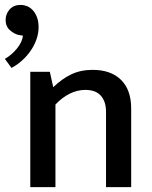

<svg xmlns="http://www.w3.org/2000/svg" viewBox="-44 -766 622 786"><path d="M183 0H80V-472H160L174 -409Q209 -443 247.5 -461.5Q286 -480 335 -480Q410 -480 451.5 -439Q493 -398 493 -322V0H390V-309Q390 -350 369 -374Q348 -398 305 -398Q273 -398 241.5 -382.5Q210 -367 183 -338ZM32 -623Q14 -627 -3.5 -642.5Q-21 -658 -21 -684Q-21 -709 -4.5 -727.5Q12 -746 41 -746Q53 -746 66 -741Q79 -736 89.5 -725Q100 -714 107 -696.5Q114 -679 114 -654Q114 -630 105.5 -605.5Q97 -581 82 -559Q67 -537 46.5 -518.5Q26 -500 3 -488L-24 -525Q4 -541 25.5 -567.5Q47 -594 50 -620Z"/></svg>

Font: Mukta Medium
Style: Regular
Weight: 500
Designer: Girish Dalvi and Yashodeep Gholap
Foundry: Ek Type
Version: Version 2.538;PS 1.002;hotconv 16.6.51;makeotf.lib2.5.65220;